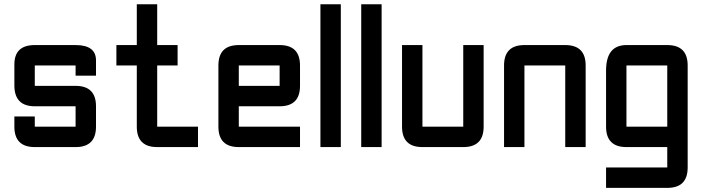

<svg xmlns="http://www.w3.org/2000/svg" viewBox="-20 -704 3360 919"><path d="M48.8 -146.5H146.5V-97.7H341.8V-195.3H146.5Q48.8 -195.3 48.8 -295.4V-395.5Q48.8 -488.3 146.5 -488.3H341.8Q439.5 -488.3 439.5 -415V-341.8H341.8V-390.6H146.5V-293H341.8Q439.5 -293 439.5 -195.3V-97.7Q439.5 0 341.8 0H146.5Q48.8 0 48.8 -97.7Z M732.4 0Q634.8 0 634.8 -97.7V-390.6H537.1V-488.3H634.8V-683.6H732.4V-488.3H830.1V-390.6H732.4V-97.7H927.7V0Z M1123 -488.3H1318.4Q1416 -488.3 1416 -390.6V-293Q1416 -195.3 1318.4 -195.3H1123V-97.7H1416V0H1123Q1025.4 0 1025.4 -97.7V-390.6Q1025.4 -488.3 1123 -488.3ZM1318.4 -390.6H1123V-293H1318.4Z M1513.7 -683.6H1611.3V0H1513.7Z M1709 -683.6H1806.6V0H1709Z M2197.3 -488.3H2294.9V-97.7Q2294.9 0 2197.3 0H2002Q1904.3 0 1904.3 -97.7V-488.3H2002V-97.7H2197.3Z M2685.5 -390.6H2490.2V0H2392.6V-390.6Q2392.6 -488.3 2490.2 -488.3H2685.5Q2783.2 -488.3 2783.2 -390.6V0H2685.5Z M3173.8 195.3H2880.9V97.7H3173.8V0H2978.5Q2880.9 0 2880.9 -97.7V-366.2Q2880.9 -488.3 2978.5 -488.3H3173.8Q3271.5 -488.3 3271.5 -390.6V97.7Q3271.5 195.3 3173.8 195.3ZM2978.5 -97.7H3173.8V-390.6H2978.5Z"/></svg>

Font: BabelStone Runic Beagnoth
Style: Regular
Weight: 400
Designer: Andrew West
Foundry: BabelStone
Version: Version 7.004;November 9, 2023